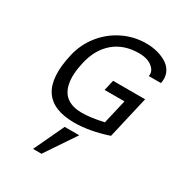

<svg xmlns="http://www.w3.org/2000/svg" viewBox="-238 -893 1281 1375"><g transform="rotate(30 402.0 -206.0)"><path d="M679.2 -36.1Q528.3 14.2 403.8 14.2Q46.9 14.2 140.1 -390.1Q162.6 -489.7 225.1 -568.6Q287.6 -647.5 377.7 -691.7Q467.8 -735.8 568.8 -735.8Q620.1 -735.8 665.8 -723.1Q711.4 -710.4 745.6 -686.8Q779.8 -663.1 794.9 -625.5Q810.1 -587.9 799.8 -542H699.2Q709 -582.5 669.4 -615.7Q629.9 -648.9 558.1 -648.9Q434.6 -648.9 353.3 -580.6Q272 -512.2 243.2 -388.2Q230.5 -333.5 227.8 -287.4Q225.1 -241.2 234.1 -201.4Q243.2 -161.6 264.4 -133.8Q285.6 -106 323.2 -90.1Q360.8 -74.2 413.1 -74.2Q489.3 -74.2 592.8 -98.1L639.2 -297.9H475.1L495.1 -384.8H759.8ZM480 74.2 312 324.2H242.2L359.9 74.2Z"/></g></svg>

Font: Perun
Style: Italic
Weight: 400
Italic angle: -12°
Foundry: Stefan Peev, Context Ltd
Version: Version 001.000